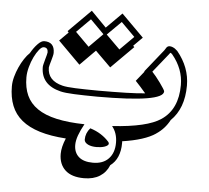

<svg xmlns="http://www.w3.org/2000/svg" viewBox="-111 -621 1005 925"><g transform="rotate(5 391.5 -158.5)"><path d="M658.2 -399.9Q659.2 -400.9 659.2 -401.4ZM551.8 -454.6 508.8 -411.6 515.1 -405.8 407.7 -298.3 332.5 -372.6 258.8 -298.3 151.4 -405.8 193.8 -448.2 188 -454.6 295.9 -562.5 369.6 -487.3 444.3 -562ZM496.6 61Q496.6 97.7 484.6 125.7Q472.7 153.8 449.2 170.9Q435.1 206.1 404.5 225.3Q374 244.6 328.1 244.6Q268.6 244.6 237.5 216.1Q206.5 187.5 206.5 137.2Q206.5 104.5 224.6 61.5Q150.9 56.6 97.7 40.3Q44.4 23.9 10.3 -4.2Q-23.9 -32.2 -40 -72.8Q-56.2 -113.3 -56.2 -166.5Q-56.2 -188.5 -49.6 -212.6Q-43 -236.8 -32.7 -259.5Q-22.5 -282.2 -9.5 -301.8Q3.4 -321.3 16.1 -333Q31.7 -360.4 49.1 -378.4Q66.4 -396.5 80.6 -396.5Q130.4 -396.5 130.4 -344.2Q130.4 -337.9 127.9 -327.9Q125.5 -317.9 122.1 -306.2Q118.7 -294.9 116 -284.9Q113.3 -274.9 113.3 -272Q113.3 -208.5 187 -190.4Q207 -185.5 249.3 -183.8Q291.5 -182.1 358.4 -181.6Q437 -181.6 493.7 -183.1Q550.3 -184.6 586.4 -188.5Q573.7 -203.1 559.8 -219Q545.9 -234.9 536.1 -244.6L574.2 -292L572.8 -293.5L660.6 -403.3L659.7 -401.9Q664.1 -407.7 666.7 -412.8Q669.4 -418 673.3 -421.1Q677.2 -424.3 683.3 -424.8Q689.5 -425.3 700.7 -421.4H698.7Q704.6 -419.9 710.2 -415.8Q715.8 -411.6 722.7 -405.3Q783.7 -331.1 783.7 -243.2Q783.7 -132.3 720.2 -70.8Q697.3 -27.3 655.8 0H656.2Q604.5 35.2 496.1 51.3Q496.6 53.7 496.6 56.2Q496.6 58.6 496.6 61ZM430.2 60.5Q433.1 64.5 433.1 68.8Q433.1 73.2 428 77.1Q422.9 81.1 414.8 84Q406.7 86.9 396.2 88.4Q385.7 89.8 375.5 89.8Q363.8 89.8 353 87.9Q342.3 85.9 334 81.8Q325.7 77.6 320.8 71.8Q315.9 65.9 315.9 58.6Q315.9 27.3 337.9 2.4Q367.7 11.7 390.4 26.4Q413.1 41 430.2 60.5ZM295.4 -521 229 -454.6 295.4 -388.2 361.3 -454.6ZM444.3 -521 377.4 -454.6 444.3 -388.2 510.7 -454.6ZM467.3 61Q467.3 14.2 441.4 -17.6Q610.4 -28.3 676.3 -73.2Q754.4 -126 754.4 -243.2Q754.4 -320.8 700.2 -386.7Q693.4 -393.6 691.4 -393.6Q690.4 -394 688.5 -391.4Q686.5 -388.7 683.6 -384.8L611.8 -295.4Q619.1 -288.1 630.4 -274.2Q641.6 -260.3 651.9 -246.1Q662.1 -231.9 669.4 -220.5Q676.8 -209 676.8 -205.6Q676.8 -152.3 358.4 -152.3Q290 -152.8 245.8 -154.8Q201.7 -156.7 179.7 -162.1Q84 -185.5 84 -272Q84 -277.3 86.7 -287.8Q89.4 -298.3 92.5 -309.8Q95.7 -321.3 98.4 -331.1Q101.1 -340.8 101.1 -344.2Q101.1 -367.2 80.6 -367.2Q70.8 -367.2 58.6 -352.3Q46.4 -337.4 35.4 -314.9Q24.4 -292.5 17.1 -265.6Q9.8 -238.8 9.8 -215.3Q9.8 -165.5 26.6 -128.4Q43.5 -91.3 79.6 -66.4Q115.7 -41.5 172.4 -28.8Q229 -16.1 308.1 -14.6Q291 16.1 281.7 41.7Q272.5 67.4 272.5 88.4Q272.5 125 295.9 145.8Q319.3 166.5 364.7 166.5Q413.6 166.5 440.4 138.2Q467.3 109.9 467.3 61Z"/></g></svg>

Font: XB Kayhan Sayeh
Style: Regular
Weight: 700
Designer: Behnam
Foundry: Irmug
Version: Version 7.300 2009